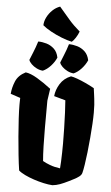

<svg xmlns="http://www.w3.org/2000/svg" viewBox="-77 -1279 773 1337"><g transform="rotate(5 310.0 -611.0)"><path d="M341.8 10.3Q314.5 8.8 280 1.2Q245.6 -6.3 211.2 -17.8Q176.8 -29.3 147.7 -43.2Q118.7 -57.1 102.5 -71.8Q95.7 -115.7 89.1 -177.7Q82.5 -239.7 76.9 -306.4Q71.3 -373 68.1 -431.9Q64.9 -490.7 64.9 -527.8Q64.9 -537.6 65.2 -550Q65.4 -562.5 65.9 -575.7L-2.4 -598.6Q1 -642.6 19.3 -686.5Q37.6 -730.5 88.9 -756.3Q123.5 -752 170.4 -724.1Q217.3 -696.3 268.1 -657.2V-656.7L255.9 -573.2L255.4 -383.8Q255.4 -320.3 257.1 -256.8Q258.8 -193.4 262.7 -151.9Q282.7 -140.1 313.5 -128.4Q344.2 -116.7 384.8 -111.3Q386.7 -129.4 387.9 -159.4Q389.2 -189.5 389.9 -223.1Q390.6 -256.8 390.6 -286.1Q390.6 -334 389.2 -391.8Q387.7 -449.7 385.5 -502.4Q383.3 -555.2 380.4 -586.4L300.3 -608.9Q304.2 -652.8 330.1 -694.8Q356 -736.8 405.3 -756.3Q421.9 -753.9 449.5 -743.9Q477.1 -733.9 509 -719.2Q541 -704.6 570.3 -688Q574.2 -657.7 576.2 -644.8Q578.1 -631.8 580.1 -613.8Q582.5 -594.2 584 -572.3Q585.4 -550.3 585.4 -517.6Q585.4 -485.4 582.8 -439.2Q580.1 -393.1 575.7 -341.1Q571.3 -289.1 565.7 -239.7Q560.1 -190.4 554 -151.6Q547.9 -112.8 542.5 -92.8Q538.6 -78.6 523.2 -66.9Q507.8 -55.2 488.8 -45.7Q469.7 -36.1 454.6 -28.3Q420.4 -11.2 394.3 -1.7Q368.2 7.8 341.8 10.3ZM421.4 -778.3Q399.4 -779.8 377.9 -790.5Q356.4 -801.3 341.3 -816.2Q326.2 -831.1 321.8 -845.2Q335 -877.9 343.3 -898.7Q351.6 -919.4 358.2 -937.3Q364.7 -955.1 371.6 -978Q399.9 -978 429.7 -969.2Q459.5 -960.4 482.9 -938.7Q506.3 -917 514.6 -877.9Q501 -846.7 475.6 -818.8Q450.2 -791 421.4 -778.3ZM206.1 -778.3Q184.1 -779.8 162.6 -790.5Q141.1 -801.3 126 -816.2Q110.8 -831.1 106.4 -845.2Q119.6 -877.9 128.2 -898.7Q136.7 -919.4 143.1 -937.3Q149.4 -955.1 156.7 -978Q185.1 -978 214.8 -969.2Q244.6 -960.4 268.1 -938.7Q291.5 -917 299.3 -877.9Q286.1 -846.7 260.5 -818.8Q234.9 -791 206.1 -778.3ZM389.6 -996.6Q356.9 -1003.4 316.7 -1019.3Q276.4 -1035.2 240.2 -1055.2Q204.1 -1075.2 182.6 -1093.8Q183.1 -1121.6 197.3 -1149.9Q211.4 -1178.2 235.1 -1200.9Q258.8 -1223.6 287.6 -1233.4Q328.1 -1186 360.1 -1148.7Q392.1 -1111.3 438 -1072.3Q429.2 -1048.3 415.3 -1027.3Q401.4 -1006.3 389.6 -996.6Z"/></g></svg>

Font: Fruktur
Style: Regular
Weight: 400
Designer: Viktoriya Grabowska, Eben Sorkin
Foundry: Viktoriya Grabowska
Version: Version 1.008; ttfautohint (v1.8.4.7-5d5b)